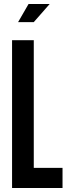

<svg xmlns="http://www.w3.org/2000/svg" viewBox="-20 -935 335 955"><path d="M227 -915 148 -825H70L122 -915ZM40 -735H148V-100H291V0H40Z"/></svg>

Font: League Gothic
Style: Regular
Weight: 400
Designer: The League of Moveable Type
Version: Version 1.560;PS 001.560;hotconv 1.0.56;makeotf.lib2.0.21325